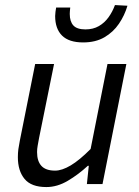

<svg xmlns="http://www.w3.org/2000/svg" viewBox="-20 -745 562 777"><path d="M167.6 12Q106.6 12 79.5 -20.8Q52.3 -53.6 52.3 -108.9Q52.3 -126.3 54.3 -141.2Q56.3 -156.2 60.3 -176L122.3 -486H198.8L138 -186.1Q134.6 -167.2 132.3 -154.6Q130 -142 130 -129.5Q130 -92.7 147.7 -73.6Q165.3 -54.5 202.9 -54.5Q230.9 -54.5 266.4 -75.7Q301.9 -96.9 346.7 -142.1L415 -486H491.4L394.8 0H331.6L339.3 -73.9H335.3Q297 -38.5 254.3 -13.3Q211.6 12 167.6 12ZM316.4 -573.3Q259.1 -573.3 231.1 -601Q203.2 -628.7 203.2 -680.1Q203.2 -687.6 204.5 -697.1Q205.8 -706.7 207.2 -714.5H264.3Q263.3 -705.6 262.8 -699.7Q262.3 -693.7 262.3 -688.7Q262.3 -658 276.9 -642Q291.6 -626 325.8 -626Q356.8 -626 379.9 -639.3Q403 -652.6 419.1 -674.9Q435.2 -697.2 445.2 -724.5L495.8 -721.8Q484.3 -682.7 461.3 -648.8Q438.2 -614.9 402.5 -594.1Q366.7 -573.3 316.4 -573.3Z"/></svg>

Font: Source Sans 3
Style: Italic
Weight: 200
Italic angle: -11°
Designer: Paul D. Hunt
Foundry: Adobe
Version: Version 3.046;hotconv 1.0.118;makeotfexe 2.5.65603